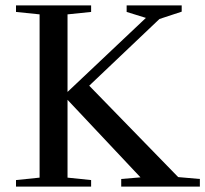

<svg xmlns="http://www.w3.org/2000/svg" viewBox="-20 -688 757 708"><path d="M447 -668H650V-645L568 -618L309 -372L637 -35L717 -28V0H427V-28L498 -34L229 -320V-33L316 -24V0H39V-24L126 -33V-635L39 -644V-668H316V-644L229 -635V-349L518 -622L447 -644Z"/></svg>

Font: Rufina
Style: Regular
Weight: 400
Designer: Martin Sommaruga
Foundry: Martin Sommaruga
Version: Version 1.001